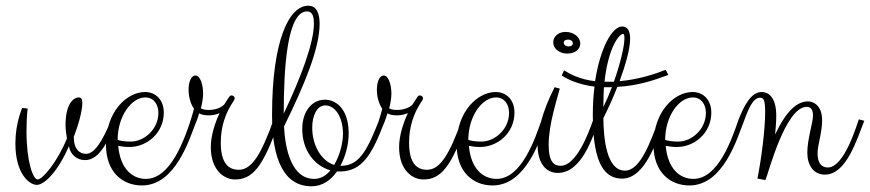

<svg xmlns="http://www.w3.org/2000/svg" viewBox="-20 -658 3054 674"><path d="M371 -239C338 -157 310 -118 282 -118C260 -118 239 -133 239 -178C254 -215 269 -268 269 -296C269 -310 265 -316 256 -316C245 -316 210 -304 210 -218C210 -205 213 -184 215 -172C182 -91 130 -28 112 -28C96 -28 73 -90 73 -198C73 -222 74 -249 77 -277L58 -279C58 -279 34 -226 34 -155C34 -45 85 -9 109 -9C138 -9 186 -61 222 -145C226 -117 249 -96 278 -96C321 -96 350 -138 390 -234Z M478 -7C597 -7 645 -170 670 -234L651 -239C627 -170 580 -30 492 -30C445 -30 402 -65 395 -146C405 -144 419 -142 434 -142C496 -142 555 -191 555 -263C555 -305 529 -335 489 -335C426 -335 352 -267 352 -150C352 -53 411 -7 478 -7ZM490 -316C520 -316 536 -291 536 -262C536 -203 485 -161 439 -161C417 -161 401 -164 393 -167C393 -251 442 -316 490 -316Z M679 -260C689 -255 699 -253 713 -253C726 -253 740 -256 751 -261C736 -230 720 -183 720 -142C720 -60 767 -28 805 -28C865 -28 904 -69 960 -234L941 -239C896 -113 863 -62 818 -62C778 -62 755 -91 755 -157C755 -215 772 -262 799 -302C802 -307 804 -310 804 -312C804 -319 799 -323 792 -323C787 -323 787 -322 767 -291C756 -280 737 -272 712 -272C698 -272 689 -275 685 -278C689 -290 693 -314 693 -329C693 -363 682 -393 666 -393C652 -393 642 -372 642 -344C642 -313 651 -291 661 -276C652 -242 641 -209 626 -171L630 -167C654 -197 666 -215 679 -260Z M1083 -30C1003 -30 981 -135 977 -214C1050 -363 1102 -488 1102 -575C1102 -615 1089 -637 1064 -638C995 -640 935 -517 935 -254C935 -96 978 -4 1074 -4C1111 -4 1141 -25 1163 -56H1173C1252 -56 1287 -117 1331 -234L1312 -239C1272 -139 1245 -76 1178 -76H1175C1194 -111 1204 -153 1204 -189C1204 -280 1156 -308 1121 -308C1074 -308 1041 -266 1041 -205C1041 -128 1086 -75 1140 -60C1125 -42 1106 -30 1083 -30ZM1058 -618C1079 -618 1082 -595 1082 -576C1082 -508 1038 -390 976 -259C976 -420 988 -618 1058 -618ZM1076 -210C1076 -251 1092 -288 1122 -288C1155 -288 1184 -250 1184 -187C1184 -159 1174 -114 1153 -79C1107 -94 1076 -148 1076 -210Z M1340 -260C1350 -255 1360 -253 1374 -253C1387 -253 1401 -256 1412 -261C1397 -230 1381 -183 1381 -142C1381 -60 1428 -28 1466 -28C1526 -28 1565 -69 1621 -234L1602 -239C1557 -113 1524 -62 1479 -62C1439 -62 1416 -91 1416 -157C1416 -215 1433 -262 1460 -302C1463 -307 1465 -310 1465 -312C1465 -319 1460 -323 1453 -323C1448 -323 1448 -322 1428 -291C1417 -280 1398 -272 1373 -272C1359 -272 1350 -275 1346 -278C1350 -290 1354 -314 1354 -329C1354 -363 1343 -393 1327 -393C1313 -393 1303 -372 1303 -344C1303 -313 1312 -291 1322 -276C1313 -242 1302 -209 1287 -171L1291 -167C1315 -197 1327 -215 1340 -260Z M1709 -7C1828 -7 1876 -170 1901 -234L1882 -239C1858 -170 1811 -30 1723 -30C1676 -30 1633 -65 1626 -146C1636 -144 1650 -142 1665 -142C1727 -142 1786 -191 1786 -263C1786 -305 1760 -335 1720 -335C1657 -335 1583 -267 1583 -150C1583 -53 1642 -7 1709 -7ZM1721 -316C1751 -316 1767 -291 1767 -262C1767 -203 1716 -161 1670 -161C1648 -161 1632 -164 1624 -167C1624 -251 1673 -316 1721 -316Z M1938 -51C2022 -51 2060 -175 2082 -234L2063 -239C2047 -193 2004 -76 1948 -76C1925 -76 1906 -89 1906 -150C1906 -223 1937 -314 1945 -347L1927 -352C1883 -266 1867 -195 1867 -151C1867 -84 1897 -51 1938 -51ZM2017 -506C2017 -524 1998 -546 1965 -546C1942 -546 1922 -531 1922 -509C1922 -488 1943 -470 1971 -470C1997 -470 2017 -483 2017 -506ZM1991 -506C1991 -500 1986 -495 1976 -495C1966 -495 1959 -501 1959 -508C1959 -515 1965 -519 1974 -519C1985 -519 1991 -512 1991 -506Z M1952 -393C1973 -379 2011 -361 2067 -354C2063 -323 2061 -290 2061 -254C2061 -75 2107 -31 2164 -31C2245 -31 2285 -163 2312 -234L2293 -239C2264 -163 2229 -59 2174 -59C2109 -59 2099 -171 2098 -243C2112 -271 2131 -311 2147 -353C2218 -357 2273 -375 2326 -395L2317 -413C2277 -397 2220 -379 2155 -373C2175 -428 2192 -485 2192 -522C2192 -548 2184 -565 2164 -565C2129 -565 2087 -490 2069 -373C2015 -379 1979 -399 1960 -411ZM2167 -539C2171 -539 2172 -533 2172 -523C2172 -496 2158 -436 2135 -371H2111H2102C2116 -496 2155 -539 2167 -539ZM2098 -283C2098 -308 2099 -331 2100 -352H2110H2128C2119 -328 2109 -305 2098 -282Z M2400 -7C2519 -7 2567 -170 2592 -234L2573 -239C2549 -170 2502 -30 2414 -30C2367 -30 2324 -65 2317 -146C2327 -144 2341 -142 2356 -142C2418 -142 2477 -191 2477 -263C2477 -305 2451 -335 2411 -335C2348 -335 2274 -267 2274 -150C2274 -53 2333 -7 2400 -7ZM2412 -316C2442 -316 2458 -291 2458 -262C2458 -203 2407 -161 2361 -161C2339 -161 2323 -164 2315 -167C2315 -251 2364 -316 2412 -316Z M2592 -234C2608 -278 2624 -315 2648 -315C2662 -315 2666 -304 2666 -264C2666 -206 2654 -108 2639 -31L2667 -26C2676 -44 2736 -283 2812 -283C2826 -283 2834 -273 2834 -253C2834 -227 2814 -170 2814 -122C2814 -79 2835 -45 2876 -45C2950 -45 2987 -165 3014 -234L2995 -239C2987 -218 2944 -70 2886 -70C2862 -70 2850 -88 2850 -120C2850 -148 2866 -193 2866 -236C2866 -289 2834 -302 2817 -302C2779 -302 2742 -272 2701 -186C2703 -208 2705 -232 2705 -251C2705 -324 2672 -335 2654 -335C2617 -335 2593 -289 2573 -239Z"/></svg>

Font: Clicker Script
Style: Regular
Weight: 400
Designer: Astigmatic (AOETI)
Foundry: Astigmatic (AOETI)
Version: Version 1.000